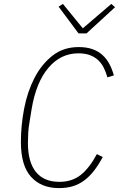

<svg xmlns="http://www.w3.org/2000/svg" viewBox="-20 -951 640 983"><path d="M282 12Q191 12 139 -45.5Q87 -103 87 -224Q87 -308 103.5 -394.5Q120 -481 156 -551Q192 -621 248 -665.5Q304 -710 383 -710Q423 -710 453 -699.5Q483 -689 504.5 -669.5Q526 -650 540 -623.5Q554 -597 563 -565L530 -555Q522 -583 510.5 -605.5Q499 -628 481.5 -644Q464 -660 439.5 -669Q415 -678 381 -678Q291 -678 228 -604Q165 -530 142 -393L131 -325Q126 -297 124.5 -270.5Q123 -244 123 -219Q123 -121 164 -70.5Q205 -20 284 -20Q349 -20 393.5 -55.5Q438 -91 476 -162L506 -147Q484 -106 461 -76.5Q438 -47 411 -27Q384 -7 352.5 2.5Q321 12 282 12ZM382 -780 280 -917 302 -931 404 -806 550 -931 569 -914 423 -780Z"/></svg>

Font: IBM Plex Mono ExtraLight
Style: Italic
Weight: 200
Italic angle: -9°
Monospace: yes
Designer: Mike Abbink, Paul van der Laan, Pieter van Rosmalen
Foundry: Bold Monday
Version: Version 2.3